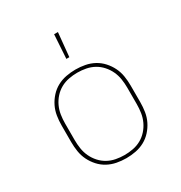

<svg xmlns="http://www.w3.org/2000/svg" viewBox="-175 -871 950 1006"><g transform="rotate(-30 300.0 -368.0)"><path d="M300 8Q271 8 242.5 2.5Q214 -3 189 -16.5Q164 -30 144.5 -51.5Q125 -73 112.5 -98.5Q100 -124 95.5 -152.5Q91 -181 91 -210V-310Q91 -339 95.5 -367.5Q100 -396 112.5 -421.5Q125 -447 144.5 -468.5Q164 -490 189 -503.5Q214 -517 242.5 -522.5Q271 -528 300 -528Q329 -528 357.5 -522.5Q386 -517 411 -503.5Q436 -490 455.5 -468.5Q475 -447 487.5 -421.5Q500 -396 504.5 -367.5Q509 -339 509 -310V-210Q509 -181 504.5 -152.5Q500 -124 487.5 -98.5Q475 -73 455.5 -51.5Q436 -30 411 -16.5Q386 -3 357.5 2.5Q329 8 300 8ZM300 -11Q326 -11 352 -16Q378 -21 400.5 -33.5Q423 -46 440.5 -65.5Q458 -85 469 -108.5Q480 -132 484 -158Q488 -184 488 -210V-310Q488 -336 484 -362Q480 -388 469 -411.5Q458 -435 440.5 -454.5Q423 -474 400.5 -486.5Q378 -499 352 -504Q326 -509 300 -509Q274 -509 248 -504Q222 -499 199.5 -486.5Q177 -474 159.5 -454.5Q142 -435 131 -411.5Q120 -388 116 -362Q112 -336 112 -310V-210Q112 -184 116 -158Q120 -132 131 -108.5Q142 -85 159.5 -65.5Q177 -46 199.5 -33.5Q222 -21 248 -16Q274 -11 300 -11ZM287 -600 296 -744H319L305 -600Z"/></g></svg>

Font: Iosevka Aile Thin
Style: Regular
Weight: 100
Designer: Belleve Invis
Foundry: Belleve Invis
Version: Version 31.1.0; ttfautohint (v1.8.4)